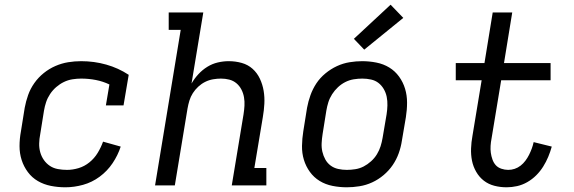

<svg xmlns="http://www.w3.org/2000/svg" viewBox="-20 -788 2440 816"><path d="M258 8Q226 8 196 2Q166 -4 141 -18.5Q116 -33 98.5 -56.5Q81 -80 72 -108Q63 -136 63 -167Q63 -198 69 -230L85 -330Q90 -357 99.5 -384Q109 -411 126 -435Q143 -459 166 -477.5Q189 -496 215.5 -507.5Q242 -519 269.5 -523.5Q297 -528 325 -528Q380 -528 431.5 -513.5Q483 -499 527 -470L505 -340H430L445 -429Q418 -442 387.5 -448Q357 -454 325 -454Q307 -454 288 -451Q269 -448 251.5 -439.5Q234 -431 219 -418Q204 -405 193 -388.5Q182 -372 176 -354Q170 -336 167 -318L151 -218Q147 -198 146.5 -178.5Q146 -159 151 -141Q156 -123 166.5 -108Q177 -93 192 -83Q207 -73 226 -69.5Q245 -66 265 -66Q289 -66 314 -73.5Q339 -81 360 -98Q381 -115 395 -138Q409 -161 418 -186L493 -165Q481 -128 458.5 -94.5Q436 -61 403.5 -37Q371 -13 333 -2.5Q295 8 258 8Z M639 0 748 -661H697V-735H844L794 -433Q806 -454 823 -472.5Q840 -491 861 -504Q882 -517 905.5 -522.5Q929 -528 952 -528Q981 -528 1007.5 -520.5Q1034 -513 1053.5 -495.5Q1073 -478 1084.5 -453.5Q1096 -429 1100.5 -402Q1105 -375 1103.5 -347Q1102 -319 1097 -290L1061 -74H1112V0H965L1015 -302Q1018 -321 1019 -339Q1020 -357 1017 -374.5Q1014 -392 1006 -407.5Q998 -423 985 -434Q972 -445 955 -449.5Q938 -454 919 -454Q903 -454 885.5 -451Q868 -448 852 -440Q836 -432 822.5 -419.5Q809 -407 799.5 -392Q790 -377 785 -360.5Q780 -344 777 -327L723 0Z M1454 8Q1423 8 1393 2Q1363 -4 1338.5 -19Q1314 -34 1297 -57.5Q1280 -81 1271.5 -109Q1263 -137 1263.5 -168Q1264 -199 1269 -230L1285 -330Q1290 -357 1299.5 -383.5Q1309 -410 1324.5 -433.5Q1340 -457 1363 -476Q1386 -495 1412 -507Q1438 -519 1465.5 -523.5Q1493 -528 1519 -528Q1550 -528 1580 -522Q1610 -516 1634.5 -501Q1659 -486 1676 -462.5Q1693 -439 1701.5 -411Q1710 -383 1710 -352Q1710 -321 1705 -290L1688 -190Q1684 -163 1674.5 -136.5Q1665 -110 1649 -86.5Q1633 -63 1610.5 -44Q1588 -25 1562 -13Q1536 -1 1508 3.5Q1480 8 1454 8ZM1454 -66Q1472 -66 1490.5 -69Q1509 -72 1525.5 -80.5Q1542 -89 1557 -102.5Q1572 -116 1582 -132.5Q1592 -149 1597.5 -166.5Q1603 -184 1606 -202L1623 -302Q1626 -321 1626.5 -340Q1627 -359 1623.5 -376.5Q1620 -394 1611 -409.5Q1602 -425 1588.5 -435.5Q1575 -446 1557 -450Q1539 -454 1520 -454Q1502 -454 1483.5 -451Q1465 -448 1448 -439.5Q1431 -431 1416.5 -417.5Q1402 -404 1391.5 -387.5Q1381 -371 1375.5 -353.5Q1370 -336 1367 -318L1351 -218Q1348 -199 1347 -180Q1346 -161 1350 -143.5Q1354 -126 1362.5 -110.5Q1371 -95 1385 -84.5Q1399 -74 1417 -70Q1435 -66 1454 -66ZM1528 -577 1484 -623 1640 -768 1694 -712Z M2133 8Q2106 8 2081 1.5Q2056 -5 2036.5 -20Q2017 -35 2004 -57.5Q1991 -80 1986 -105Q1981 -130 1982 -157Q1983 -184 1988 -211L2027 -447H1917V-520H2039L2074 -735H2157L2122 -520H2320V-447H2110L2069 -199Q2066 -184 2065 -168.5Q2064 -153 2066 -138.5Q2068 -124 2073 -110Q2078 -96 2087 -86Q2096 -76 2110.5 -71Q2125 -66 2140 -66Q2154 -66 2167.5 -70.5Q2181 -75 2192.5 -84Q2204 -93 2213 -105Q2222 -117 2228.5 -130Q2235 -143 2240 -156.5Q2245 -170 2248 -184L2325 -165Q2319 -143 2310 -121.5Q2301 -100 2288.5 -80Q2276 -60 2259 -43Q2242 -26 2221 -14Q2200 -2 2177.5 3Q2155 8 2133 8Z"/></svg>

Font: Iosevka HT Extended
Style: Italic
Weight: 400
Width: 7
Italic angle: -9°
Monospace: yes
Designer: Belleve Invis
Foundry: Belleve Invis
Version: Version 32.3.0; ttfautohint (v1.8.4)